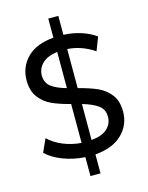

<svg xmlns="http://www.w3.org/2000/svg" viewBox="-136 -904 853 1107"><g transform="rotate(-15 290.5 -350.0)"><path d="M485 -57C522.3 -93.7 541 -138.3 541 -191C541 -233.7 530.8 -267.8 510.5 -293.5C490.2 -319.2 465.3 -338.5 436 -351.5C406.7 -364.5 369 -377 323 -389V-622C379 -618.7 432.3 -600 483 -566L514 -646C489.3 -664 460.3 -678.3 427 -689C393.7 -699.7 359 -705.7 323 -707V-820H263V-706C193 -700 140 -678.7 104 -642C68 -605.3 50 -560.7 50 -508C50 -466 59.8 -432 79.5 -406C99.2 -380 123.7 -360.3 153 -347C182.3 -333.7 219 -321.3 263 -310V-78C225 -80.7 188.8 -89.2 154.5 -103.5C120.2 -117.8 91.7 -136 69 -158L34 -80C58.7 -56 91.5 -36.2 132.5 -20.5C173.5 -4.8 217 4.3 263 7V120H323V7C393.7 1 447.7 -20.3 485 -57ZM173 -445C152.3 -461 142 -483.3 142 -512C142 -540 152.2 -563.8 172.5 -583.5C192.8 -603.2 223 -615.7 263 -621V-405C223.7 -415.7 193.7 -429 173 -445ZM417.5 -113.5C396.5 -94.5 365 -83 323 -79V-294C363.7 -282 394.8 -268.2 416.5 -252.5C438.2 -236.8 449 -214.3 449 -185C449 -156.3 438.5 -132.5 417.5 -113.5Z"/></g></svg>

Font: Rookery
Style: Regular
Weight: 400
Designer: Ryan Kimball / Julieta Ulanovsky
Foundry: Motorola Mobility LLC.
Version: Version 1.0